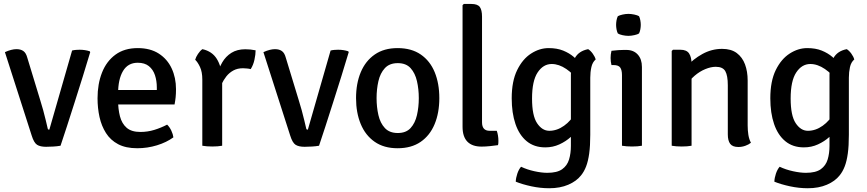

<svg xmlns="http://www.w3.org/2000/svg" viewBox="-20 -756 4500 996"><path d="M354 -494Q364.5 -496.5 374.2 -497.2Q384 -498 393 -498Q407 -498 420.2 -496Q433.5 -494 445.5 -490L448 -485.5Q431 -428 410 -360.8Q389 -293.5 367.5 -226.2Q346 -159 327 -100Q308 -41 294 0Q277 3 257.2 4.2Q237.5 5.5 219 5.5Q188.5 5.5 172.2 -5Q156 -15.5 144.5 -52.5L5.5 -485.5Q23 -493.5 37.8 -497.2Q52.5 -501 65.5 -501Q87.5 -501 101.2 -491.2Q115 -481.5 121.5 -457L188.5 -237Q196.5 -212.5 204 -184.5Q211.5 -156.5 217.5 -131.8Q223.5 -107 227 -91.5Q228 -86 229.8 -84.8Q231.5 -83.5 236 -83.5Z M551 -214V-289H793.5V-302Q793.5 -337 783.8 -366.2Q774 -395.5 752.2 -413Q730.5 -430.5 694.5 -430.5Q643.5 -430.5 618 -387.5Q592.5 -344.5 592.5 -269V-237.5Q592.5 -190.5 602.2 -152.8Q612 -115 637 -93.2Q662 -71.5 708 -71.5Q745.5 -71.5 780.5 -82.2Q815.5 -93 847 -109.5Q860 -97 868.8 -78.2Q877.5 -59.5 879.5 -43.5Q844 -17.5 794.2 -2.2Q744.5 13 692 13Q632.5 13 592.8 -8Q553 -29 529.8 -65.8Q506.5 -102.5 496.2 -149Q486 -195.5 486 -246Q486 -320.5 509.2 -379.5Q532.5 -438.5 579 -472.5Q625.5 -506.5 694.5 -506.5Q759.5 -506.5 803.8 -478Q848 -449.5 870.5 -401.2Q893 -353 893 -293.5Q893 -269.5 891.2 -252.2Q889.5 -235 885.5 -214Z M1306 -495Q1306 -474 1300 -446.2Q1294 -418.5 1280.5 -397.5Q1271 -400 1260.5 -400.8Q1250 -401.5 1240 -402Q1211.5 -402 1190.2 -390.2Q1169 -378.5 1154.2 -359.8Q1139.5 -341 1129 -318.5Q1118.5 -296 1112 -274.5L1097 -293.5Q1098 -329 1106.5 -365.2Q1115 -401.5 1132.8 -432.2Q1150.5 -463 1180.2 -481.8Q1210 -500.5 1252.5 -500.5Q1266 -500.5 1278.8 -499.2Q1291.5 -498 1306 -495ZM992.5 -446Q996 -459.5 1007 -476.2Q1018 -493 1030 -501Q1080 -490 1104.5 -450.8Q1129 -411.5 1132.5 -352V0Q1122 2 1108.5 3Q1095 4 1081 4Q1067 4 1053.5 3Q1040 2 1029.5 0V-343Q1029.5 -383 1017.5 -408.5Q1005.5 -434 992.5 -446Z M1695 -494Q1705.5 -496.5 1715.2 -497.2Q1725 -498 1734 -498Q1748 -498 1761.2 -496Q1774.5 -494 1786.5 -490L1789 -485.5Q1772 -428 1751 -360.8Q1730 -293.5 1708.5 -226.2Q1687 -159 1668 -100Q1649 -41 1635 0Q1618 3 1598.2 4.2Q1578.5 5.5 1560 5.5Q1529.5 5.5 1513.2 -5Q1497 -15.5 1485.5 -52.5L1346.5 -485.5Q1364 -493.5 1378.8 -497.2Q1393.5 -501 1406.5 -501Q1428.5 -501 1442.2 -491.2Q1456 -481.5 1462.5 -457L1529.5 -237Q1537.5 -212.5 1545 -184.5Q1552.5 -156.5 1558.5 -131.8Q1564.5 -107 1568 -91.5Q1569 -86 1570.8 -84.8Q1572.5 -83.5 1577 -83.5Z M2259 -247Q2259 -170.5 2234.5 -111.8Q2210 -53 2162 -20Q2114 13 2042.5 13Q1971.5 13 1923.5 -20.5Q1875.5 -54 1851.2 -112.8Q1827 -171.5 1827 -247Q1827 -323 1851.5 -381.5Q1876 -440 1924 -473.2Q1972 -506.5 2042.5 -506.5Q2114.5 -506.5 2162.8 -473.2Q2211 -440 2235 -381.5Q2259 -323 2259 -247ZM1933.5 -247Q1933.5 -200.5 1943 -159Q1952.5 -117.5 1976.5 -91.8Q2000.5 -66 2043.5 -66Q2086.5 -66 2110 -91.8Q2133.5 -117.5 2143 -159Q2152.5 -200.5 2152.5 -247Q2152.5 -293.5 2143 -335Q2133.5 -376.5 2110 -402.5Q2086.5 -428.5 2043.5 -428.5Q2000.5 -428.5 1976.5 -402.5Q1952.5 -376.5 1943 -335Q1933.5 -293.5 1933.5 -247Z M2557 -77.5Q2561 -66.5 2563.2 -53Q2565.5 -39.5 2565.5 -25.5Q2565.5 -20 2565.2 -14Q2565 -8 2563 -3Q2546 -0.5 2522.2 2Q2498.5 4.5 2478 4.5Q2429.5 4.5 2404.5 -21.2Q2379.5 -47 2379.5 -98.5V-729L2386 -735.5H2425Q2457.5 -735.5 2469 -719.8Q2480.5 -704 2480.5 -669.5V-121.5Q2480.5 -77.5 2520 -77.5Z M3070 -447.5Q3053.5 -433.5 3047.8 -407.8Q3042 -382 3042 -353V-57Q3042 0.5 3036.5 40.2Q3031 80 3020.5 107.2Q3010 134.5 2994 154Q2970.5 184 2928 202.2Q2885.5 220.5 2829 220.5Q2783 220.5 2736.5 210.5Q2690 200.5 2655.5 186.5Q2656 167.5 2663.5 145Q2671 122.5 2683 109Q2714.5 124 2752 132.2Q2789.5 140.5 2819 140.5Q2870 140.5 2896.2 121.8Q2922.5 103 2932 71.2Q2941.5 39.5 2941.5 1V-369Q2941.5 -417 2961.8 -454.2Q2982 -491.5 3031 -501Q3043.5 -493.5 3055 -477.5Q3066.5 -461.5 3070 -447.5ZM2634.5 -246Q2634.5 -335 2662.8 -392.5Q2691 -450 2735 -478.2Q2779 -506.5 2826 -506.5Q2869.5 -506.5 2901.5 -493.5Q2933.5 -480.5 2956.8 -460.5Q2980 -440.5 2996.5 -419.5L2982.5 -331Q2956 -372 2917.8 -398Q2879.5 -424 2842 -424Q2798 -424 2769 -380.2Q2740 -336.5 2740 -245Q2740 -156 2766.2 -116.8Q2792.5 -77.5 2829.5 -77.5Q2869.5 -77.5 2906.2 -103.8Q2943 -130 2963.5 -170.5L2979 -91Q2965.5 -68 2940.5 -45.2Q2915.5 -22.5 2881.8 -7Q2848 8.5 2808.5 8.5Q2751 8.5 2712.2 -23.5Q2673.5 -55.5 2654 -112.8Q2634.5 -170 2634.5 -246Z M3310 0Q3299.5 2 3286 3Q3272.5 4 3258.5 4Q3244.5 4 3231 3Q3217.5 2 3206.5 0V-366.5Q3206.5 -393 3197.2 -405.8Q3188 -418.5 3163 -418.5H3152Q3147.5 -436.5 3147.5 -455Q3147.5 -464 3148.5 -473.2Q3149.5 -482.5 3152 -492.5Q3171 -495 3187.8 -496Q3204.5 -497 3215.5 -497H3229Q3266.5 -497 3288.2 -473.2Q3310 -449.5 3310 -408.5ZM3176 -627Q3176 -638 3178.2 -650.5Q3180.5 -663 3185 -672Q3194 -677 3209.8 -680.5Q3225.5 -684 3240 -684Q3254 -684 3270.5 -680.5Q3287 -677 3295 -672Q3299.5 -663 3301.8 -650.2Q3304 -637.5 3304 -627Q3304 -616.5 3301.8 -604Q3299.5 -591.5 3295 -582.5Q3288 -577.5 3271 -573.8Q3254 -570 3240 -570Q3225.5 -570 3209.5 -573.5Q3193.5 -577 3185 -582.5Q3180.5 -591.5 3178.2 -604Q3176 -616.5 3176 -627Z M3509.5 -498Q3542 -498 3554.8 -478.5Q3567.5 -459 3567.5 -424.5V0Q3557.5 2 3544 3Q3530.5 4 3516.5 4Q3502.5 4 3489 3Q3475.5 2 3464.5 0V-491.5L3471 -498ZM3858.5 -105.5Q3858.5 -79.5 3862.2 -56.2Q3866 -33 3875.5 -15.5Q3864 -6 3846.5 0.2Q3829 6.5 3810.5 6.5Q3780 6.5 3767.8 -10Q3755.5 -26.5 3755.5 -59V-313.5Q3755.5 -364 3742.5 -386.8Q3729.5 -409.5 3693 -409.5Q3668 -409.5 3638.8 -397.5Q3609.5 -385.5 3583.5 -363.2Q3557.5 -341 3541.5 -311.5V-410.5Q3575 -449 3623.5 -475.8Q3672 -502.5 3726 -502.5Q3773 -502.5 3802 -480.8Q3831 -459 3844.8 -422Q3858.5 -385 3858.5 -338.5Z M4411.5 -447.5Q4395 -433.5 4389.2 -407.8Q4383.5 -382 4383.5 -353V-57Q4383.5 0.5 4378 40.2Q4372.5 80 4362 107.2Q4351.5 134.5 4335.5 154Q4312 184 4269.5 202.2Q4227 220.5 4170.5 220.5Q4124.5 220.5 4078 210.5Q4031.5 200.5 3997 186.5Q3997.5 167.5 4005 145Q4012.5 122.5 4024.5 109Q4056 124 4093.5 132.2Q4131 140.5 4160.5 140.5Q4211.5 140.5 4237.8 121.8Q4264 103 4273.5 71.2Q4283 39.5 4283 1V-369Q4283 -417 4303.2 -454.2Q4323.5 -491.5 4372.5 -501Q4385 -493.5 4396.5 -477.5Q4408 -461.5 4411.5 -447.5ZM3976 -246Q3976 -335 4004.2 -392.5Q4032.5 -450 4076.5 -478.2Q4120.5 -506.5 4167.5 -506.5Q4211 -506.5 4243 -493.5Q4275 -480.5 4298.2 -460.5Q4321.5 -440.5 4338 -419.5L4324 -331Q4297.5 -372 4259.2 -398Q4221 -424 4183.5 -424Q4139.5 -424 4110.5 -380.2Q4081.5 -336.5 4081.5 -245Q4081.5 -156 4107.8 -116.8Q4134 -77.5 4171 -77.5Q4211 -77.5 4247.8 -103.8Q4284.5 -130 4305 -170.5L4320.5 -91Q4307 -68 4282 -45.2Q4257 -22.5 4223.2 -7Q4189.5 8.5 4150 8.5Q4092.5 8.5 4053.8 -23.5Q4015 -55.5 3995.5 -112.8Q3976 -170 3976 -246Z"/></svg>

Font: Signika
Style: Regular
Weight: 400
Designer: Anna Giedry
Foundry: Anna Giedry
Version: Version 2.001